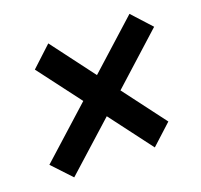

<svg xmlns="http://www.w3.org/2000/svg" viewBox="-91 -645 704 674"><g transform="rotate(-20 261.0 -307.5)"><path d="M10.7 -142.1 199.2 -312 77.1 -473.6 152.8 -543.9 275.4 -380.9 456.1 -543.9 522 -471.7 334.5 -302.2 455.1 -142.1 379.4 -72.8 258.3 -233.4 77.6 -70.8Z"/></g></svg>

Font: Reddit Sans Vanilla SemiBold
Style: Italic
Weight: 600
Italic angle: -11.25°
Designer: Stephen Hutchings
Version: Version 1.013